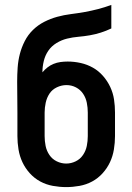

<svg xmlns="http://www.w3.org/2000/svg" viewBox="-20 -755 540 783"><path d="M250 8Q223 8 195.5 3Q168 -2 144 -15Q120 -28 101.5 -48.5Q83 -69 71.5 -93.5Q60 -118 55.5 -145.5Q51 -173 51 -200V-296Q51 -328 50.5 -359.5Q50 -391 50 -422Q50 -451 52 -479.5Q54 -508 61 -535Q68 -562 81 -587.5Q94 -613 114.5 -633Q135 -653 160.5 -666Q186 -679 213.5 -686.5Q241 -694 269 -697.5Q297 -701 325 -706Q353 -711 380 -718Q407 -725 434 -735V-639Q413 -629 391 -622Q369 -615 346 -611Q323 -607 299.5 -605Q276 -603 253.5 -597.5Q231 -592 210.5 -579.5Q190 -567 177 -548Q164 -529 158.5 -506Q153 -483 153 -460Q162 -471 173.5 -480Q185 -489 198.5 -494.5Q212 -500 226.5 -502Q241 -504 256 -504Q283 -504 309.5 -498Q336 -492 359 -479Q382 -466 400 -445.5Q418 -425 429.5 -400.5Q441 -376 445 -349.5Q449 -323 449 -296V-200Q449 -173 444.5 -145.5Q440 -118 428.5 -93.5Q417 -69 398.5 -48.5Q380 -28 356 -15Q332 -2 304.5 3Q277 8 250 8ZM250 -88Q270 -88 288.5 -97Q307 -106 318.5 -123Q330 -140 334 -160Q338 -180 338 -200V-296Q338 -316 334 -336Q330 -356 319 -372.5Q308 -389 290 -398.5Q272 -408 251 -408Q251 -408 251 -408Q251 -408 251 -408Q231 -408 212 -399Q193 -390 182 -373.5Q171 -357 166.5 -336.5Q162 -316 162 -296V-200Q162 -180 166 -160Q170 -140 181.5 -123Q193 -106 211.5 -97Q230 -88 250 -88Z"/></svg>

Font: Iosevka SS08 Regular
Style: Bold
Weight: 700
Monospace: yes
Designer: Belleve Invis
Foundry: Belleve Invis
Version: Version 16.3.4; ttfautohint (v1.8.4)